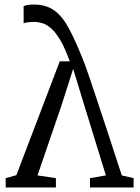

<svg xmlns="http://www.w3.org/2000/svg" viewBox="-20 -825 615 845"><path d="M128 -805Q183.5 -805 219.5 -778.5Q255.5 -752 283.2 -700Q311 -648 342 -571Q347 -559.5 355.2 -537Q363.5 -514.5 376.2 -476.8Q389 -439 408 -381.8Q427 -324.5 453.8 -243.5Q480.5 -162.5 516 -53L568 -41V0H376V-41L446 -53L352 -358L302 -522L250 -359L145 -53L226 -41V0H5V-41L52 -54L243 -555H287Q266.5 -612.5 246 -647.2Q225.5 -682 205.8 -699.5Q186 -717 167 -722.8Q148 -728.5 130 -728.5Q116.5 -728.5 103.2 -727Q90 -725.5 84 -722.5V-798Q90 -801 102.2 -803Q114.5 -805 128 -805Z"/></svg>

Font: Merriweather Light
Style: Regular
Weight: 300
Designer: Eben Sorkin
Foundry: Eben Sorkin
Version: Version 2.100